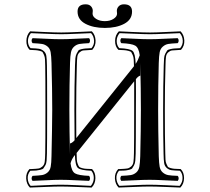

<svg xmlns="http://www.w3.org/2000/svg" viewBox="-20 -825 965 881"><path d="M517.1 -762.2Q517.1 -765.1 516.6 -769.5Q516.1 -773.9 516.1 -774.9Q516.1 -787.1 524.7 -796.1Q533.2 -805.2 548.8 -805.2Q585.9 -805.2 585.9 -772Q585.9 -734.9 550 -715.8Q514.2 -696.8 461.2 -696.8Q408.2 -696.8 372.1 -715.8Q335.9 -734.9 335.9 -772Q335.9 -805.2 373 -805.2Q389.2 -805.2 397.5 -796.1Q405.8 -787.1 405.8 -774.9Q405.8 -773.9 405.3 -769.5Q404.8 -765.1 404.8 -762.2Q404.8 -749 420.9 -738.5Q437 -728 460.9 -728Q484.9 -728 501 -738.5Q517.1 -749 517.1 -762.2ZM301.3 -167Q308.6 -167.5 319.3 -178.2L322.3 -181.6Q321.8 -220.2 321.3 -319.8Q321.3 -431.6 324.2 -525.4Q324.7 -545.4 325.9 -557.9Q327.1 -570.3 331.8 -579.3Q336.4 -588.4 339.6 -592.8Q342.8 -597.2 354.2 -599.6Q365.7 -602.1 372.8 -602.5Q379.9 -603 399.9 -604Q413.1 -619.6 411.6 -639.4Q410.2 -659.2 397.9 -672.9Q381.3 -672.4 334 -670.2Q286.6 -668 261.2 -668Q233.4 -668 183.3 -670.4Q133.3 -672.9 121.6 -672.9Q107.9 -656.2 108.2 -636.5Q108.4 -616.7 120.1 -604Q147.9 -603 159.4 -601.1Q170.9 -599.1 180.7 -590.8Q190.4 -582.5 192.6 -568.4Q194.8 -554.2 195.3 -525.4Q196.3 -483.9 196.3 -320.8Q196.3 -161.1 195.3 -120.1Q194.8 -100.6 193.8 -87.6Q192.9 -74.7 187.7 -65.9Q182.6 -57.1 179.4 -52.7Q176.3 -48.3 164.6 -45.7Q152.8 -43 146 -42.5Q139.2 -42 119.1 -41.5Q106 -25.9 107.2 -5.9Q108.4 14.2 120.6 27.8Q136.7 27.3 184.3 24.9Q231.9 22.5 257.3 22.5Q285.2 22.5 335.7 24.9Q386.2 27.3 397 27.8Q410.6 11.2 410.4 -8.8Q410.2 -28.8 398.9 -41.5Q350.1 -43.5 337.6 -54.2Q325.2 -64.9 323.7 -113.8Q309.1 -96.2 303.7 -75.7Q308.1 -39.1 324.2 -29.5Q340.3 -20 388.7 -18.1Q393.1 -13.7 393.1 -6.6Q393.1 0.5 388.7 4.9Q367.2 4.4 327.1 2.2Q287.1 0 259.3 0Q231.4 0 190.9 2.2Q150.4 4.4 129.4 4.9Q125 0.5 125 -6.6Q125 -13.7 129.4 -18.1Q159.2 -19.5 172.9 -21.7Q186.5 -23.9 198 -33.4Q209.5 -43 212.6 -60.1Q215.8 -77.1 216.3 -108.9Q219.2 -233.4 219.7 -320.8Q219.7 -411.1 216.3 -536.1Q215.3 -568.4 212.4 -585.2Q209.5 -602.1 198 -611.6Q186.5 -621.1 172.9 -623.3Q159.2 -625.5 129.4 -627Q125 -631.3 125 -638.4Q125 -645.5 129.4 -649.9Q150.9 -649.4 190.9 -647.2Q231 -645 258.3 -645Q286.1 -645 326.9 -647.2Q367.7 -649.4 388.7 -649.9Q393.1 -645.5 393.1 -638.4Q393.1 -631.3 388.7 -627Q358.9 -625.5 345.2 -623.3Q331.5 -621.1 320.3 -611.3Q309.1 -601.6 305.7 -585Q302.2 -568.4 301.3 -536.1Q298.3 -435.5 298.3 -319.8Q298.3 -228.5 301.3 -111.8ZM708.5 -108.9Q709.5 -76.7 712.6 -59.8Q715.8 -43 727.1 -33.4Q738.3 -23.9 752 -21.5Q765.6 -19 795.4 -18.1Q799.8 -13.7 799.8 -6.6Q799.8 0.5 795.4 4.9Q773.9 4.4 733.9 2.2Q693.8 0 666.5 0Q638.7 0 597.9 2.2Q557.1 4.4 536.6 4.9Q532.2 0.5 532.2 -6.6Q532.2 -13.7 536.6 -18.1Q566.4 -19.5 580.1 -21.7Q593.8 -23.9 605 -33.4Q616.2 -43 619.4 -60.1Q622.6 -77.1 623.5 -108.9Q626.5 -233.4 626.5 -320.8Q626.5 -411.1 623.5 -536.1Q623.5 -536.6 623.5 -537.4Q623.5 -538.1 623.5 -538.6V-478Q614.3 -475.1 606 -464.8L603.5 -461.9Q604 -455.6 603.8 -396.2Q603.5 -336.9 603.5 -320.8Q603.5 -161.1 602.5 -120.1Q602.1 -100.6 600.8 -87.6Q599.6 -74.7 594.7 -65.9Q589.8 -57.1 586.7 -52.7Q583.5 -48.3 571.8 -45.7Q560.1 -43 553 -42.5Q545.9 -42 525.9 -41.5Q512.7 -25.9 514.2 -5.9Q515.6 14.2 527.8 27.8Q543.9 27.3 591.6 24.9Q639.2 22.5 664.6 22.5Q692.4 22.5 742.7 24.9Q793 27.3 804.2 27.8Q817.9 11.2 817.6 -8.8Q817.4 -28.8 805.7 -41.5Q777.8 -42.5 766.4 -44.2Q754.9 -45.9 745.1 -54.4Q735.4 -63 733.2 -76.9Q731 -90.8 730.5 -120.1Q728.5 -194.3 728.5 -319.8Q728.5 -431.6 731.4 -525.4Q731.9 -545.4 732.9 -557.9Q733.9 -570.3 738.8 -579.3Q743.7 -588.4 746.8 -592.8Q750 -597.2 761.5 -599.6Q772.9 -602.1 780 -602.5Q787.1 -603 806.6 -604Q819.8 -619.6 818.6 -639.4Q817.4 -659.2 805.2 -672.9Q788.6 -672.4 741.2 -670.2Q693.8 -668 668.5 -668Q640.6 -668 590.3 -670.4Q540 -672.9 528.8 -672.9Q515.1 -656.2 515.4 -636.5Q515.6 -616.7 527.3 -604Q576.2 -602.1 588.4 -591.3Q600.6 -580.6 602.5 -531.7Q614.3 -550.3 621.1 -571.3Q616.7 -606.4 600.3 -615.7Q584 -625 536.6 -627Q532.2 -631.3 532.2 -638.4Q532.2 -645.5 536.6 -649.9Q558.1 -649.4 598.1 -647.2Q638.2 -645 665.5 -645Q693.4 -645 734.1 -647.2Q774.9 -649.4 795.4 -649.9Q799.8 -645.5 799.8 -638.4Q799.8 -631.3 795.4 -627Q765.6 -625.5 752.2 -623.3Q738.8 -621.1 727.3 -611.3Q715.8 -601.6 712.6 -585Q709.5 -568.4 708.5 -536.1Q705.6 -435.5 705.6 -319.8Q705.6 -232.4 708.5 -108.9ZM594.7 -123Q595.7 -164.6 595.7 -320.8Q595.7 -337.9 595.7 -391.8Q595.7 -445.8 595.7 -452.1L333 -125L331.5 -123Q332 -103.5 332.5 -92.8Q333 -82 336.7 -72.8Q340.3 -63.5 343 -60.1Q345.7 -56.6 356.4 -53.7Q367.2 -50.8 374.8 -50.5Q382.3 -50.3 402.3 -49.3Q418 -34.2 417.7 -7.8Q417.5 18.6 400.4 35.6Q387.7 35.2 336.7 33Q285.6 30.8 257.3 30.8Q231.9 30.8 183.1 33Q134.3 35.2 117.2 35.6Q101.6 20 100.1 -5.6Q98.6 -31.2 115.2 -49.3Q118.2 -49.3 123.5 -49.3Q147.5 -50.3 156.5 -51.8Q165.5 -53.2 174.3 -60.8Q183.1 -68.4 185.1 -81.8Q187 -95.2 187.5 -123Q188.5 -164.6 188.5 -320.8Q188.5 -480.5 187.5 -522.5Q187 -542 186.5 -552.7Q186 -563.5 182.1 -572.5Q178.2 -581.5 175.8 -585.2Q173.3 -588.9 162.6 -591.6Q151.9 -594.2 144.3 -594.7Q136.7 -595.2 116.2 -596.2Q100.6 -611.3 101.1 -637.7Q101.6 -664.1 118.2 -681.2Q131.8 -680.7 182.6 -678.2Q233.4 -675.8 261.2 -675.8Q286.6 -675.8 335.4 -678.2Q384.3 -680.7 401.4 -681.2Q417 -665.5 418.5 -639.9Q419.9 -614.3 403.3 -596.2Q400.4 -596.2 395 -595.7Q371.1 -594.7 362.3 -593.5Q353.5 -592.3 345 -584.7Q336.4 -577.1 334.7 -563.7Q333 -550.3 332.5 -522.5Q329.6 -428.7 329.6 -319.8Q329.6 -218.3 330.1 -191.4L593.8 -520Q594.2 -520.5 594.7 -521V-522.5Q594.2 -542 593.5 -552.7Q592.8 -563.5 588.9 -572.5Q585 -581.5 582.5 -585.2Q580.1 -588.9 569.3 -591.6Q558.6 -594.2 551 -594.7Q543.5 -595.2 523.4 -596.2Q507.8 -611.3 508.1 -637.7Q508.3 -664.1 525.4 -681.2Q539.1 -680.7 589.8 -678.2Q640.6 -675.8 668.5 -675.8Q693.8 -675.8 742.4 -678.2Q791 -680.7 808.6 -681.2Q824.2 -665.5 825.7 -639.9Q827.1 -614.3 810.5 -596.2Q807.6 -596.2 801.8 -595.7Q777.8 -594.7 769 -593.5Q760.3 -592.3 751.7 -584.7Q743.2 -577.1 741.5 -563.7Q739.7 -550.3 739.3 -522.5Q736.3 -428.7 736.3 -319.8Q736.3 -197.3 738.3 -123Q738.8 -103.5 739.3 -92.8Q739.7 -82 743.7 -72.8Q747.6 -63.5 750 -60.1Q752.4 -56.6 763.2 -53.7Q773.9 -50.8 781.5 -50.5Q789.1 -50.3 809.1 -49.3Q824.7 -34.2 824.5 -7.8Q824.2 18.6 807.6 35.6Q794.9 35.2 743.7 33Q692.4 30.8 664.6 30.8Q639.2 30.8 590.3 33Q541.5 35.2 524.4 35.6Q508.8 20 507.3 -5.6Q505.9 -31.2 522.5 -49.3Q525.4 -49.3 530.3 -49.3Q554.2 -50.3 563.5 -51.8Q572.8 -53.2 581.5 -60.8Q590.3 -68.4 592.3 -81.8Q594.2 -95.2 594.7 -123Z"/></svg>

Font: Linux Libertine Initials
Style: Initials
Weight: 400
Designer: Philipp H. Poll
Foundry: Philipp H. Poll
Version: Version 5.0.6